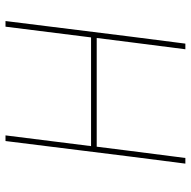

<svg xmlns="http://www.w3.org/2000/svg" viewBox="-18 -658 677 680"><g transform="rotate(-90 320.0 -318.5)"><path d="M585 -637 530 -195 505 0H485L510 -195L525 -314H140L125 -195L100 0H80L105 -195L160 -637H180L142 -334H527L565 -637Z"/></g></svg>

Font: Luna Sans Thin
Style: Italic
Weight: 250
Italic angle: -7°
Designer: Juan Pablo del Peral
Foundry: Huerta Tipografica
Version: Version 2.001; ttfautohint (v1.5)